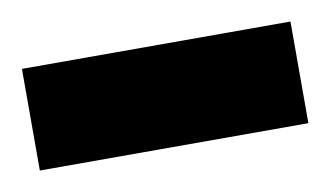

<svg xmlns="http://www.w3.org/2000/svg" viewBox="-41 -160 356 208"><g transform="rotate(-10 137.5 -56.0)"><path d="M-9.8 0V-111.8H285.6V0Z"/></g></svg>

Font: Vazirmatn UI FD NL Medium
Style: Regular
Weight: 500
Designer: Saber Rastikerdar
Foundry: Saber Rastikerdar
Version: Version 33.003